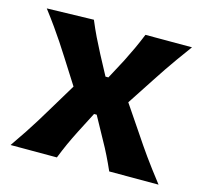

<svg xmlns="http://www.w3.org/2000/svg" viewBox="-86 -652 799 749"><g transform="rotate(15 314.0 -278.0)"><path d="M17.1 0Q43.9 -38.6 62.5 -66.9Q81.1 -95.2 96.7 -120.4Q112.3 -145.5 129.4 -174.3L195.3 -283.7L130.4 -385.7Q112.8 -413.6 96.4 -438.2Q80.1 -462.9 61 -489.7Q42 -516.6 15.6 -551.3L204.6 -556.2Q218.8 -522 232.7 -493.4Q246.6 -464.8 263.2 -433.1L305.7 -353.5H317.4L359.4 -432.1Q375.5 -463.9 387.9 -490.7Q400.4 -517.6 414.1 -551.3H602.1Q575.7 -515.1 557.1 -489.3Q538.6 -463.4 522.9 -440.2Q507.3 -417 488.8 -388.7L417.5 -279.8L490.2 -172.4Q517.1 -131.8 544.4 -93.5Q571.8 -55.2 614.7 0H415.5Q401.9 -30.8 388.9 -57.1Q376 -83.5 358.4 -114.7L311 -201.2H300.3L257.8 -118.7Q241.2 -85.9 229.2 -59.6Q217.3 -33.2 204.1 0Z"/></g></svg>

Font: Pinar DS1 Bold
Style: Regular
Weight: 700
Designer: Amin Abedi
Version: Version 3.000